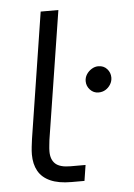

<svg xmlns="http://www.w3.org/2000/svg" viewBox="-51 -738 542 778"><g transform="rotate(-5 219.5 -349.5)"><path d="M208 0Q156 0 122.5 -15Q89 -30 73.5 -58Q58 -86 58 -125Q58 -139 60 -156.5Q62 -174 64 -188L144 -699H216L134 -178Q133 -168 131.5 -155Q130 -142 130 -131Q130 -98 148.5 -81Q167 -64 210 -64H271L261 0ZM349 -352Q329 -352 315 -367Q301 -382 301 -402Q301 -417 309 -429.5Q317 -442 330 -450Q343 -458 357 -458Q379 -458 392.5 -443Q406 -428 406 -408Q406 -393 398 -380Q390 -367 377.5 -359.5Q365 -352 349 -352Z"/></g></svg>

Font: MuseoModerno Light
Style: Italic
Weight: 300
Italic angle: -9°
Designer: Pablo Cosgaya, Héctor Gatti, Marcela Romero, and the Authors of The MuseoModerno Project.
Foundry: Omnibus-Type Team
Version: Version 1.003